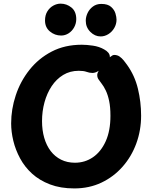

<svg xmlns="http://www.w3.org/2000/svg" viewBox="-20 -1033 850 1073"><path d="M561.6 -757.1Q576.6 -749.2 585.2 -738.7Q593.9 -728.2 593.9 -715.2Q593.9 -707.2 584.6 -692.4Q575.2 -677.6 560.7 -662Q546.2 -646.4 529.2 -635.9Q512.2 -625.4 496.7 -625.3Q479 -625.7 463.3 -631.6Q447.7 -637.4 420.1 -637.4Q371.4 -637.4 333.2 -614.2Q294.9 -590.9 268.7 -551.4Q242.6 -511.9 228.7 -461.5Q214.9 -411.1 214.9 -356.1Q214.9 -305.1 227.3 -262.4Q239.7 -219.8 263.4 -188.7Q287.2 -157.7 321.5 -140.6Q355.8 -123.6 398.8 -123.6Q454.6 -123.6 499.4 -154.2Q544.2 -184.9 570.7 -243.4Q597.2 -302 597.2 -385.6Q597.2 -434.2 590 -468.6Q582.8 -502.9 571.2 -527.1Q559.7 -551.2 546.2 -568.1Q539.3 -577.4 531.4 -588.3Q523.4 -599.1 523.4 -614Q523.4 -624.6 534.4 -643.2Q545.4 -661.8 561.8 -680.9Q578.1 -700.1 593.6 -713.1Q609.1 -726 617.9 -726Q635.4 -726 648.3 -717Q661.1 -708 671.6 -695Q682 -682 689.8 -671Q732.9 -611.2 750.7 -537.4Q768.6 -463.6 768.6 -386.6Q768.6 -304.6 741.7 -231.2Q714.8 -157.8 664.9 -101.3Q615.1 -44.8 546.8 -12.4Q478.6 20 395.2 20Q318.1 20 259.3 -2.5Q200.4 -25 159.1 -62.7Q117.8 -100.4 92.2 -148.1Q66.6 -195.7 54.4 -246.2Q42.3 -296.8 42.3 -343.4Q42.3 -422.7 68.2 -500.7Q94 -578.8 144.8 -642.7Q195.6 -706.7 268.9 -744.8Q342.2 -783 437.2 -783Q464.2 -783 499.3 -777.9Q534.3 -772.8 561.6 -757.1ZM321.7 -834.4Q286.3 -834.4 258.9 -857.2Q231.6 -880 231.6 -918.4Q231.6 -948.3 244.6 -969.4Q257.6 -990.4 277.7 -1001.5Q297.9 -1012.6 318.6 -1012.6Q352.6 -1012.6 379.4 -990.8Q406.2 -969 406.2 -926.1Q406.2 -901.9 394.6 -880.7Q383 -859.4 363.6 -846.9Q344.1 -834.4 321.7 -834.4ZM542.1 -829.4Q510.3 -829.4 484.8 -854.9Q459.3 -880.4 459.3 -917.1Q459.3 -938.6 469.4 -960.2Q479.6 -981.9 499.3 -996.5Q519 -1011.1 546.1 -1011.1Q582.3 -1011.1 600.7 -994.7Q619.1 -978.3 625.2 -957.9Q631.2 -937.4 631.2 -923Q631.2 -898.2 618.7 -876.7Q606.2 -855.1 585.8 -842.3Q565.3 -829.4 542.1 -829.4Z"/></svg>

Font: Playpen Sans Deva
Style: Regular
Weight: 400
Designer: Pooja Saxena, Gunjan Panchal, Laura Meseguer, Veronika Burian, José Scaglione
Foundry: TypeTogether
Version: Version 2.000